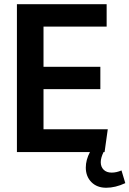

<svg xmlns="http://www.w3.org/2000/svg" viewBox="-20 -720 613 909"><path d="M555.2 86.9 573.2 147Q526.4 168.9 482.9 168.9Q439 168.9 412.6 142.1Q386.2 115.2 386.2 73.2Q386.2 37.1 405.8 0H60.1V-700.2H484.9V-594.2H186V-403.8H455.1V-297.9H186V-107.9H490.2L475.1 0H470.2Q457 27.3 457 47.9Q457 69.8 470.7 83.5Q484.4 97.2 508.8 97.2Q531.2 97.2 555.2 86.9Z"/></svg>

Font: LT Hoop SemBd
Style: Regular
Weight: 600
Designer: Daniel Lyons
Foundry: LyonsType
Version: Version 1.000